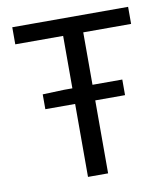

<svg xmlns="http://www.w3.org/2000/svg" viewBox="-76 -721 688 785"><g transform="rotate(-10 268.0 -328.0)"><path d="M102.5 -302.9V-364.5L191.4 -367.7H433.4V-302.9ZM226.2 0V-585.4H27.5V-656.3H508.4V-585.4H309.7V0Z"/></g></svg>

Font: SourceSans3VF
Style: Regular
Weight: 200
Designer: Paul D. Hunt
Foundry: Adobe
Version: Version 3.052;hotconv 1.1.0;makeotfexe 2.6.0